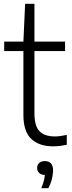

<svg xmlns="http://www.w3.org/2000/svg" viewBox="-20 -760 376 1009"><path d="M259 9Q186 9 144.5 -29.8Q103 -68.5 103 -156.5V-541.5L112 -740H161V-165.5Q161 -97 188 -70Q215 -43 268.5 -43Q283 -43 298.2 -45.2Q313.5 -47.5 331 -51V1Q314 4.5 295.5 6.8Q277 9 259 9ZM2 -491.5V-541.5H322V-491.5ZM197 229Q209 200.5 212.8 180Q216.5 159.5 216.5 140L224 159.5H217Q197 159.5 186 149Q175 138.5 175 122.5Q175 106.5 185.8 96.5Q196.5 86.5 215.5 86.5Q236.5 86.5 247.8 98.8Q259 111 259 135.5Q259 155.5 252.8 180.5Q246.5 205.5 234 229Z"/></svg>

Font: Encode Sans SemiCondensed Light
Style: Regular
Weight: 300
Width: 4
Designer: Multiple Designers
Foundry: Impallari Type
Version: Version 3.002